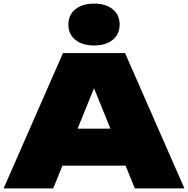

<svg xmlns="http://www.w3.org/2000/svg" viewBox="-23 -1044 1042 1064"><path d="M670 -750 999 0H724L673 -126H323L272 0H-3L326 -750ZM407 -331H589L498 -555ZM498 -792Q434 -792 395 -823Q356 -854 356 -908Q356 -962 395 -993Q434 -1024 498 -1024Q563 -1024 601.5 -993Q640 -962 640 -908Q640 -854 601.5 -823Q563 -792 498 -792Z"/></svg>

Font: Bounded
Style: Regular
Weight: 900
Designer: Vlad Churkin
Version: Version 1.0